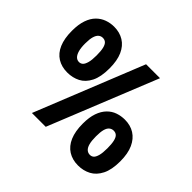

<svg xmlns="http://www.w3.org/2000/svg" viewBox="-167 -879 1100 1100"><g transform="rotate(45 383.5 -328.5)"><path d="M171 -307Q125 -307 91 -328Q57 -349 39 -391Q21 -433 21 -495Q21 -547 33.5 -583Q46 -619 68 -641Q90 -663 118 -673Q146 -683 176 -683Q221 -683 255 -662Q289 -641 307.5 -599.5Q326 -558 326 -495Q326 -426 305 -384.5Q284 -343 249 -325Q214 -307 171 -307ZM176 -397Q190 -397 199.5 -406Q209 -415 215 -436.5Q221 -458 221 -495Q221 -531 216 -552Q211 -573 201 -582.5Q191 -592 175 -592Q160 -592 149 -582.5Q138 -573 132 -552.5Q126 -532 126 -497Q126 -462 132.5 -440Q139 -418 150 -407.5Q161 -397 176 -397ZM591 26Q545 26 511 4.5Q477 -17 459 -59Q441 -101 441 -163Q441 -215 453.5 -250.5Q466 -286 488 -308.5Q510 -331 538 -340.5Q566 -350 596 -350Q641 -350 674.5 -329Q708 -308 727 -266.5Q746 -225 746 -162Q746 -94 725 -52.5Q704 -11 669 7.5Q634 26 591 26ZM596 -65Q610 -65 619.5 -73.5Q629 -82 635 -103.5Q641 -125 641 -163Q641 -198 636 -219.5Q631 -241 621 -250.5Q611 -260 595 -260Q580 -260 568.5 -250.5Q557 -241 551.5 -220.5Q546 -200 546 -165Q546 -129 552 -107Q558 -85 569.5 -75Q581 -65 596 -65ZM192 0 457 -660H570L304 0Z"/></g></svg>

Font: Bricolage Grotesque 24pt Condensed SemiBold
Style: Regular
Weight: 600
Width: 3
Designer: Mathieu Triay
Foundry: Atelier Triay
Version: Version 1.001;gftools[0.9.33.dev8+g029e19f]